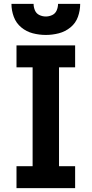

<svg xmlns="http://www.w3.org/2000/svg" viewBox="-20 -969 472 989"><path d="M65 0H367V-113H284V-622H367V-735H65V-622H148V-113H65ZM216 -789Q250 -789 283 -797.5Q316 -806 343 -828Q370 -850 381.5 -882.5Q393 -915 393 -949H279Q279 -932 272 -915.5Q265 -899 249 -891.5Q233 -884 216 -884Q199 -884 183 -891.5Q167 -899 160 -915.5Q153 -932 153 -949H39Q39 -915 51 -882.5Q63 -850 89.5 -828Q116 -806 149 -797.5Q182 -789 216 -789Z"/></svg>

Font: Iosevka Sparkle Extrabold
Style: Regular
Weight: 800
Designer: Belleve Invis
Foundry: Belleve Invis
Version: Version 4.5.0; ttfautohint (v1.8.3)